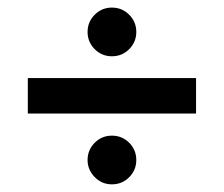

<svg xmlns="http://www.w3.org/2000/svg" viewBox="-20 -590 590 506"><path d="M53.3 -290.8V-384.2H496.7V-290.8ZM275 -104.2Q248.3 -104.2 229.6 -123.3Q210.8 -142.5 210.8 -168.3Q210.8 -195 229.6 -213.8Q248.3 -232.5 275 -232.5Q301.7 -232.5 320.4 -213.8Q339.2 -195 339.2 -168.3Q339.2 -141.7 320.4 -122.9Q301.7 -104.2 275 -104.2ZM275 -441.7Q248.3 -441.7 229.6 -460.4Q210.8 -479.2 210.8 -505.8Q210.8 -532.5 229.6 -551.2Q248.3 -570 275 -570Q301.7 -570 320.4 -551.2Q339.2 -532.5 339.2 -505.8Q339.2 -479.2 320.4 -460.4Q301.7 -441.7 275 -441.7Z"/></svg>

Font: Funnel Sans Light Medium
Style: Regular
Weight: 500
Version: Version 1.000